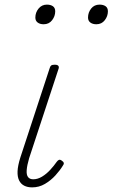

<svg xmlns="http://www.w3.org/2000/svg" viewBox="-20 -795 487 831"><path d="M119 16Q99 16 84.5 8.5Q70 1 62.5 -14.5Q55 -30 56 -54Q57 -78 68 -113L195 -500Q197 -508 201.5 -511.5Q206 -515 218 -515Q227 -515 231.5 -511Q236 -507 234 -499L106 -110Q97 -79 95.5 -58.5Q94 -38 101.5 -28.5Q109 -19 124 -19Q143 -19 162 -30.5Q181 -42 197.5 -60Q214 -78 225 -94Q230 -101 235 -103Q240 -105 247 -100Q255 -95 256 -89.5Q257 -84 252 -78Q240 -58 220 -36Q200 -14 174.5 1Q149 16 119 16ZM169 -690Q153 -690 143 -697.5Q133 -705 133 -719Q133 -741 147 -758Q161 -775 183 -775Q199 -775 209 -768Q219 -761 219 -746Q219 -725 205.5 -707.5Q192 -690 169 -690ZM397 -690Q381 -690 371 -697.5Q361 -705 361 -719Q361 -741 374.5 -758Q388 -775 411 -775Q427 -775 437 -768Q447 -761 447 -746Q447 -725 433.5 -707.5Q420 -690 397 -690Z"/></svg>

Font: Playwrite CU Thin
Style: Regular
Weight: 250
Designer: Veronika Burian, José Scaglione
Foundry: TypeTogether
Version: Version 1.002